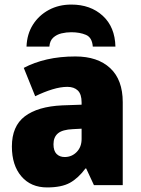

<svg xmlns="http://www.w3.org/2000/svg" viewBox="-20 -810 616 840"><path d="M310 -563Q407 -563 462 -512Q517 -461 517 -363V0H391L357 -73H354Q322 -30 285.5 -10Q249 10 186 10Q115 10 73.5 -38.5Q32 -87 32 -169Q32 -258 88.5 -301Q145 -344 252 -349L337 -352V-362Q337 -398 320.5 -414Q304 -430 275 -430Q245 -430 209 -419Q173 -408 134 -389L84 -513Q129 -537 185.5 -550Q242 -563 310 -563ZM299 -245Q253 -243 233.5 -226.5Q214 -210 214 -179Q214 -150 227.5 -136.5Q241 -123 263 -123Q294 -123 315.5 -145Q337 -167 337 -202V-247ZM292 -790Q376 -790 429.5 -741Q483 -692 485 -606H386Q383 -646 356 -657.5Q329 -669 292 -669Q270 -669 249 -664Q228 -659 213 -645.5Q198 -632 196 -606H96Q98 -661 124 -702Q150 -743 193.5 -766.5Q237 -790 292 -790Z"/></svg>

Font: Noto Sans SemiCondensed Black
Style: Regular
Weight: 900
Width: 4
Designer: Monotype Design Team
Foundry: Monotype Imaging Inc.
Version: Version 2.013; ttfautohint (v1.8.4.7-5d5b)